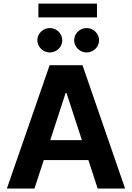

<svg xmlns="http://www.w3.org/2000/svg" viewBox="-20 -1081 758 1101"><path d="M19.5 0 264.6 -707H453.1L697.3 0H540L486.8 -163.1H231L177.7 0ZM449.7 -277.3 361.3 -547.9H356.4L268.1 -277.3ZM194.3 -849.6Q194.3 -868.7 203.9 -884.8Q213.4 -900.9 230 -910.4Q246.6 -919.9 265.6 -919.9Q285.2 -919.9 301.5 -910.4Q317.9 -900.9 327.4 -884.8Q336.9 -868.7 336.9 -849.6Q336.9 -831.1 327.4 -815.2Q317.9 -799.3 301.5 -789.8Q285.2 -780.3 265.6 -780.3Q246.6 -780.3 230.2 -789.8Q213.9 -799.3 204.1 -815.4Q194.3 -831.5 194.3 -849.6ZM405.3 -849.6Q405.3 -868.7 414.8 -884.8Q424.3 -900.9 440.9 -910.4Q457.5 -919.9 476.6 -919.9Q496.1 -919.9 512.5 -910.4Q528.8 -900.9 538.3 -884.8Q547.9 -868.7 547.9 -849.6Q547.9 -831.1 538.3 -815.2Q528.8 -799.3 512.5 -789.8Q496.1 -780.3 476.6 -780.3Q457.5 -780.3 441.2 -789.8Q424.8 -799.3 415 -815.4Q405.3 -831.5 405.3 -849.6ZM536.1 -981.4H200.2V-1060.5H536.1Z"/></svg>

Font: Pretendard GOV
Style: Bold
Weight: 700
Designer: Base glyphs from Inter by Rasmus Andersson; Hangeul glyphs from Noto Sans CJK(Source Han Sans) by Jang Soo-young and Kan
Foundry: Kil Hyung-jin
Version: Version 1.309